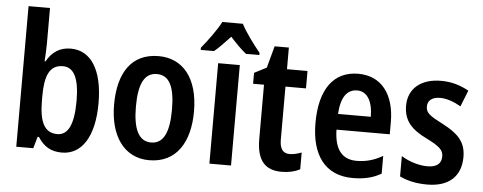

<svg xmlns="http://www.w3.org/2000/svg" viewBox="-51 -895 2603 1034"><g transform="rotate(5 1251.0 -378.0)"><path d="M181 -566V-760H65V0H157L175 -63H182C214 -14 252 10 312 10C420 10 486 -92 486 -272C486 -453 420 -552 312 -552C253 -552 211 -524 182 -472H177C179 -506 181 -539 181 -566ZM278 -454C339 -454 367 -393 367 -274C367 -148 338 -87 279 -87C209 -87 181 -144 181 -263V-283C181 -391 204 -454 278 -454Z M1002 -272C1002 -454 917 -553 787 -553C641 -553 570 -445 570 -272C570 -106 646 10 784 10C932 10 1002 -108 1002 -272ZM688 -272C688 -394 718 -456 786 -456C854 -456 883 -394 883 -272C883 -151 854 -86 786 -86C718 -86 688 -152 688 -272Z M1223 -766H1112C1091 -724 1043 -659 1009 -618V-606H1081C1106 -626 1135 -657 1167 -691C1198 -657 1226 -628 1254 -606H1326V-618C1290 -662 1246 -721 1223 -766ZM1226 0V-543H1109V0Z M1535 -89C1498 -89 1481 -113 1481 -163V-449H1592V-543H1481V-660H1404L1372 -542L1306 -508V-449H1365V-156C1365 -38 1412 10 1500 10C1539 10 1572 2 1599 -12V-103C1578 -95 1555 -89 1535 -89Z M1866 -552C1734 -552 1659 -452 1659 -268C1659 -96 1734 10 1884 10C1945 10 1993 -1 2038 -27V-123C1990 -96 1948 -84 1897 -84C1817 -84 1777 -137 1775 -242H2063V-308C2063 -456 1993 -552 1866 -552ZM1868 -462C1925 -462 1953 -406 1953 -327H1776C1781 -419 1814 -462 1868 -462Z M2469 -155C2469 -240 2421 -281 2345 -321C2269 -360 2249 -374 2249 -409C2249 -441 2273 -461 2316 -461C2354 -461 2393 -446 2429 -425L2464 -513C2417 -539 2369 -553 2314 -553C2206 -553 2137 -497 2137 -403C2137 -320 2183 -276 2260 -238C2336 -201 2355 -181 2355 -148C2355 -109 2330 -88 2280 -88C2231 -88 2177 -106 2138 -131V-21C2179 -1 2228 10 2287 10C2403 10 2469 -49 2469 -155Z"/></g></svg>

Font: Noto Sans Khmer Condensed SemiBold
Style: Regular
Weight: 600
Width: 3
Designer: Danh Hong and the Monotype Design Team
Foundry: Monotype Imaging Inc.
Version: Version 2.004